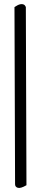

<svg xmlns="http://www.w3.org/2000/svg" viewBox="-20 -897 188 939"><path d="M50.8 -862.3Q56.6 -866.2 64.5 -870.6Q72.3 -875 80.6 -876.5Q88.9 -877.9 95.7 -875Q102.5 -872.1 106.4 -862.3L109.4 8.8Q81.1 25.4 67.4 21.5Q53.7 17.6 53.7 3.9Z"/></svg>

Font: Shadows Into Light Two
Style: Regular
Weight: 400
Designer: Kimberly Geswein
Foundry: Kimberly Geswein
Version: Version 1.003 2012